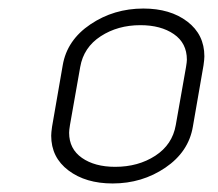

<svg xmlns="http://www.w3.org/2000/svg" viewBox="-20 -729 510 450"><path d="M100 -411Q100 -418 102 -432L127 -576Q137 -635 192 -672Q247 -709 316 -709Q379 -709 419 -678.5Q459 -648 459 -597Q459 -590 457 -576L432 -432Q422 -373 367.5 -336Q313 -299 244 -299Q181 -299 140.5 -329.5Q100 -360 100 -411ZM392 -436 416 -572Q418 -584 418 -589Q418 -628 387.5 -649Q357 -670 309 -670Q256 -670 216 -644Q176 -618 168 -572L144 -436Q142 -424 142 -418Q142 -380 172 -359Q202 -338 250 -338Q304 -338 344 -364Q384 -390 392 -436Z"/></svg>

Font: K2D Thin
Style: Italic
Weight: 100
Italic angle: -10°
Designer: Katatrad Aksorn Co.,Ltd.
Foundry: Cadson Demak Co.,Ltd.
Version: Version 1.000; ttfautohint (v1.6)